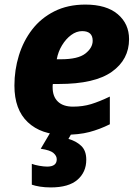

<svg xmlns="http://www.w3.org/2000/svg" viewBox="-20 -579 607 839"><path d="M260 10Q160 10 101.5 -45Q43 -100 43 -205Q43 -273 62.5 -336.5Q82 -400 120.5 -450Q159 -500 217.5 -529.5Q276 -559 353 -559Q445 -559 494.5 -517Q544 -475 544 -408Q544 -319 469 -265.5Q394 -212 237 -212H211Q210 -208 210 -204.5Q210 -201 210 -197Q210 -157 233 -135Q256 -113 299 -113Q342 -113 378 -124Q414 -135 460 -157V-36Q416 -14 370.5 -2Q325 10 260 10ZM246 -320Q321 -320 353 -345Q385 -370 385 -401Q385 -443 339 -443Q314 -443 291 -426Q268 -409 251 -381Q234 -353 228 -320ZM202 240Q176 240 154.5 236.5Q133 233 119 228V137Q132 142 152 145.5Q172 149 186 149Q228 149 228 117Q228 102 213.5 89.5Q199 77 158 71L200 0H295L279 28Q312 37 334.5 58Q357 79 357 119Q357 173 318.5 206.5Q280 240 202 240Z"/></svg>

Font: Noto Sans ExtraBold
Style: Italic
Weight: 800
Italic angle: -12°
Designer: Monotype Design Team
Foundry: Monotype Imaging Inc.
Version: Version 2.013; ttfautohint (v1.8.4.7-5d5b)